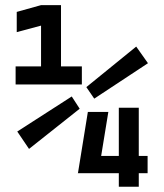

<svg xmlns="http://www.w3.org/2000/svg" viewBox="-20 -713 626 733"><path d="M276.9 -51.8 277.8 -53.2 315.4 -285.6H393.6L366.2 -117.7H433.6V-301.8H509.8V-117.7H543.5V-51.8H509.8V0H433.6V-51.8ZM39.6 -390.6V-459.5H136.7V-615.2L43.9 -590.3V-667.5L136.7 -693.4H212.9V-459.5H292.5V-390.6ZM90.8 -144.5 45.9 -210.9 253.9 -344.7 284.2 -297.9ZM339.8 -336.4 309.6 -380.4 500 -535.2 544.9 -471.7Z"/></svg>

Font: CaskaydiaCove NFP
Style: Regular
Weight: 400
Designer: Aaron Bell
Foundry: Saja Typeworks
Version: Version 2111.001; VTT 6.35;Nerd Fonts 3.1.1